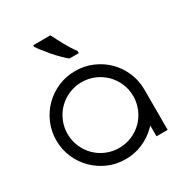

<svg xmlns="http://www.w3.org/2000/svg" viewBox="-183 -887 974 1038"><g transform="rotate(-30 304.5 -368.0)"><path d="M25.8 -251Q25.8 -308.1 47.5 -358.1Q69.2 -408.1 106.6 -445.5Q143.9 -482.8 193.9 -504.3Q243.9 -525.8 301 -525.8Q358.1 -525.8 408.1 -504.3Q458.1 -482.8 495.5 -445.5Q532.8 -408.1 554.3 -358.1Q575.8 -308.1 575.8 -251V0H506.1V-67.2Q501 -62.1 494.9 -56.1Q458.1 -19.2 408.1 2.5Q358.1 24.2 301 24.2Q243.9 24.2 193.9 2.5Q143.9 -19.2 106.6 -56.6Q69.2 -93.9 47.5 -143.9Q25.8 -193.9 25.8 -251ZM96 -251Q96 -209.1 111.9 -171.5Q127.8 -133.8 155.8 -105.8Q183.8 -77.8 221.5 -61.9Q259.1 -46 301 -46Q342.9 -46 380.6 -61.9Q418.2 -77.8 446.2 -105.8Q474.2 -133.8 489.9 -171.2Q504 -205.1 506.1 -241.9V-251Q506.1 -292.9 490.2 -330.6Q474.2 -368.2 446.2 -396.2Q418.2 -424.2 380.6 -440.2Q342.9 -456.1 301 -456.1Q259.1 -456.1 221.5 -440.2Q183.8 -424.2 155.8 -396.2Q127.8 -368.2 111.9 -330.6Q96 -292.9 96 -251ZM367.2 -599.5H308.6Q291.4 -613.6 271.5 -633.6Q251.5 -653.5 232.8 -675.3Q214.1 -697 198.7 -716.9Q183.3 -736.9 175.3 -749.5V-759.6H282.3Q290.4 -743.9 300.5 -723.7Q310.6 -703.5 322 -683.6Q333.3 -663.6 344.9 -645.2Q356.6 -626.8 367.2 -612.6Z"/></g></svg>

Font: Myanmar KatKuu
Style: Regular
Weight: 400
Designer: Khon Soe Zaw Thu
Foundry: MPUA
Version: Version 1.00 September 13, 2016, initial release